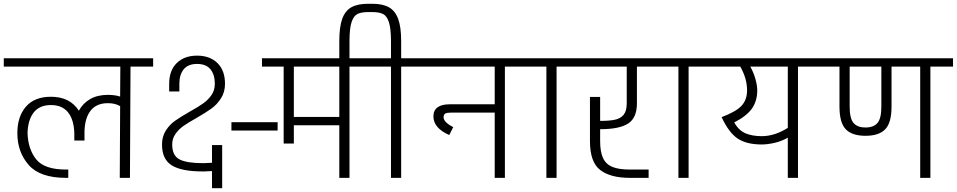

<svg xmlns="http://www.w3.org/2000/svg" viewBox="-30 -943 5073 1018"><path d="M782 -634V-590H662L659 0H605L607 -380Q581 -396 542 -396Q482 -396 451 -357Q420 -318 418 -247V-198H364V-237Q362 -308 331 -347Q300 -386 240 -386Q180 -386 149 -347Q118 -308 116 -237Q119 -151 162.5 -97.5Q206 -44 320 -44H332V0H320Q182 0 122 -68.5Q62 -137 62 -237Q62 -325 107.5 -377.5Q153 -430 240 -430Q341 -430 388 -356Q410 -396 448.5 -418Q487 -440 542 -440Q579 -440 607 -431L608 -590H-10V-634Z M1011 -317Q968 -293 942.5 -275Q917 -257 900 -232.5Q883 -208 883 -177Q883 -118 921.5 -98Q960 -78 1044 -78H1052Q1068 -78 1094 -80V-174H1148V55H1094V-36Q1068 -34 1052 -34H1044Q933 -34 881 -66Q829 -98 829 -177Q829 -219 849 -250.5Q869 -282 898 -302.5Q927 -323 976 -351Q1021 -376 1047 -394.5Q1073 -413 1091 -438.5Q1109 -464 1109 -499Q1109 -547 1086 -575.5Q1063 -604 1015 -604Q967 -604 944 -575.5Q921 -547 921 -499V-458H867V-499Q867 -569 907 -608.5Q947 -648 1015 -648Q1083 -648 1123 -608.5Q1163 -569 1163 -499Q1163 -455 1142 -422Q1121 -389 1090.5 -367Q1060 -345 1011 -317ZM1442 -295V-251H1197V-295Z M1943 -634V-590H1823V0H1769V-279H1528V-182H1474V-590H1359V-634ZM1769 -323V-590H1528V-323Z M2217 -590H2097V0H2043V-590H1923V-634H2043V-725Q2043 -792 2032 -825.5Q2021 -859 2000.5 -869Q1980 -879 1944 -879H1922Q1886 -879 1865.5 -869Q1845 -859 1834 -825.5Q1823 -792 1823 -725V-608H1769V-725Q1769 -800 1784.5 -843Q1800 -886 1833 -904.5Q1866 -923 1922 -923H1944Q1999 -923 2032 -904.5Q2065 -886 2081 -843Q2097 -800 2097 -725V-634H2217Z M2767 -634V-590H2647V0H2593V-346H2363Q2340 -346 2331 -341Q2322 -336 2322 -321Q2322 -295 2373 -269L2352 -227Q2268 -264 2268 -326Q2268 -358 2290 -374Q2312 -390 2353 -390H2593V-590H2197V-634Z M3041 -590H2921V0H2867V-590H2747V-634H3041Z M3152 -258V-195Q3152 -137 3167.5 -104.5Q3183 -72 3217 -58Q3251 -44 3309 -44H3409V0H3309Q3207 0 3152.5 -41.5Q3098 -83 3098 -195V-429H3152V-302H3153Q3202 -302 3231.5 -308.5Q3261 -315 3277 -335Q3293 -355 3293 -395V-590H3021V-634H3467V-590H3347V-395Q3347 -318 3300.5 -288Q3254 -258 3153 -258Z M3741 -590H3621V0H3567V-590H3447V-634H3741Z M4321 -634V-590H4201V0H4147V-213Q4114 -194 4076.5 -185.5Q4039 -177 4009 -177Q3928 -177 3881 -208.5Q3834 -240 3796 -322Q3873 -351 3902 -382.5Q3931 -414 3931 -464Q3931 -527 3895 -590H3721V-634ZM4147 -265V-590H3948Q3966 -558 3975.5 -523.5Q3985 -489 3985 -464Q3985 -407 3956.5 -367Q3928 -327 3863 -294Q3887 -251 3923 -236Q3959 -221 4009 -221Q4077 -221 4147 -265Z M5023 -634V-590H4903V0H4849V-590H4697V-378Q4697 -292 4663.5 -257.5Q4630 -223 4559 -223Q4488 -223 4454.5 -257.5Q4421 -292 4421 -378V-590H4301V-634ZM4643 -590H4475V-378Q4475 -315 4495.5 -291Q4516 -267 4559 -267Q4602 -267 4622.5 -291Q4643 -315 4643 -378Z"/></svg>

Font: Biryani ExtraLight
Style: Regular
Weight: 275
Designer: Dan Reynolds and Mathieu Reguer
Foundry: Dan Reynolds and Mathieu Reguer
Version: Version 1.004; ttfautohint (v1.1) -l 5 -r 5 -G 72 -x 0 -D la